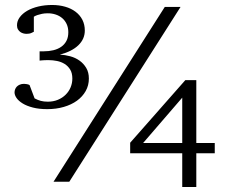

<svg xmlns="http://www.w3.org/2000/svg" viewBox="-20 -726 915 767"><path d="M708 -335.9 551.8 -154.8H708ZM256.8 0H193.8L638.2 -698.2H701.2ZM335 -412.1Q335 -384.8 322.3 -362.3Q309.6 -339.8 287.4 -323.7Q265.1 -307.6 234.6 -298.8Q204.1 -290 168.9 -290Q135.7 -290 111.3 -296.4Q86.9 -302.7 70.6 -312.7Q54.2 -322.8 46.1 -334.5Q38.1 -346.2 38.1 -356.9Q38.1 -362.8 40.3 -368.9Q42.5 -375 47.1 -379.9Q51.8 -384.8 59.1 -387.9Q66.4 -391.1 76.2 -391.1Q80.1 -391.1 87.2 -389.9Q94.2 -388.7 98.1 -386.2L118.2 -333Q130.9 -326.2 143.1 -323Q155.3 -319.8 170.9 -319.8Q193.4 -319.8 211.4 -327.4Q229.5 -335 242.4 -347.9Q255.4 -360.8 262.2 -377.4Q269 -394 269 -412.1Q269 -434.1 260.3 -448.2Q251.5 -462.4 238 -470.7Q224.6 -479 207.8 -482.4Q190.9 -485.8 174.8 -485.8Q166 -485.8 159.4 -485.6Q152.8 -485.4 147.9 -484.9Q142.6 -484.4 138.2 -483.9V-521H154.8Q175.3 -521 193.4 -525.4Q211.4 -529.8 224.6 -539.1Q237.8 -548.3 245.4 -562.7Q252.9 -577.1 252.9 -597.2Q252.9 -615.7 246.3 -629.9Q239.7 -644 228.5 -653.6Q217.3 -663.1 202.4 -668Q187.5 -672.9 170.9 -672.9Q157.7 -672.9 147.5 -670.7Q137.2 -668.5 129.9 -666Q121.1 -663.1 115.2 -659.2V-599.1Q113.3 -598.1 105.7 -594.5Q98.1 -590.8 85.9 -590.8Q80.1 -590.8 73.5 -592.5Q66.9 -594.2 61.3 -598.1Q55.7 -602.1 51.8 -608.6Q47.9 -615.2 47.9 -625Q47.9 -642.1 58.8 -657Q69.8 -671.9 88.6 -682.9Q107.4 -693.8 133.1 -700Q158.7 -706.1 188 -706.1Q216.3 -706.1 240.2 -699.2Q264.2 -692.4 281.7 -679.2Q299.3 -666 309.1 -647Q318.8 -627.9 318.8 -604Q318.8 -570.3 293.2 -545.4Q267.6 -520.5 219.2 -507.8Q239.7 -506.8 260.5 -501.2Q281.2 -495.6 297.6 -483.9Q314 -472.2 324.5 -454.6Q335 -437 335 -412.1ZM764.2 -113.8V21H708V-113.8H500V-155.8L720.2 -405.8H764.2V-154.8H837.9V-113.8Z"/></svg>

Font: BabelStone Ogham Pictish
Style: Bold
Weight: 700
Designer: Andrew West
Foundry: BabelStone
Version: Version 1.02 March 14, 2022